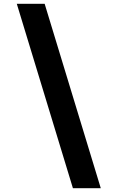

<svg xmlns="http://www.w3.org/2000/svg" viewBox="-20 -843 616 1006"><path d="M362 143H508L214 -823H68Z"/></svg>

Font: Iosevka Sparkle Extrabold
Style: Italic
Weight: 800
Italic angle: -9°
Designer: Belleve Invis
Foundry: Belleve Invis
Version: Version 4.5.0; ttfautohint (v1.8.3)